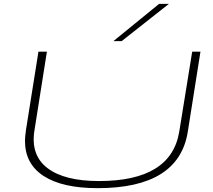

<svg xmlns="http://www.w3.org/2000/svg" viewBox="-20 -969 1108 999"><path d="M488 10Q305 10 207.5 -53Q110 -116 110 -236Q110 -246 111 -258Q112 -270 115 -292L180 -700H224L159 -289Q139 -161 227.5 -94Q316 -27 495 -27Q872 -27 913 -286L980 -700H1023L957 -283Q910 10 488 10ZM570 -755 808 -949H859L613 -755Z"/></svg>

Font: Georama ExtraExtended ExtraLight
Style: Italic
Weight: 200
Width: 8
Italic angle: -9°
Designer: Jean-Baptiste Levee
Foundry: Production Type
Version: Version 1.000